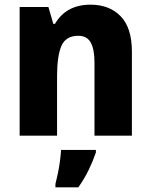

<svg xmlns="http://www.w3.org/2000/svg" viewBox="-20 -580 646 821"><path d="M367 -560Q448 -560 496 -510.5Q544 -461 544 -359V0H384V-313Q384 -369 368 -398Q352 -427 315 -427Q262 -427 243 -384.5Q224 -342 224 -253V0H64V-550H187L208 -478H215Q263 -560 367 -560ZM390 72Q377 110 359 147Q341 184 315 221H217V207Q222 188 227.5 161.5Q233 135 236.5 108Q240 81 241 61H390Z"/></svg>

Font: Noto Sans Hebrew SemiCondensed ExtraBold
Style: Regular
Weight: 800
Width: 4
Designer: Monotype Design Team
Foundry: Monotype Imaging Inc.
Version: Version 2.004; ttfautohint (v1.8.4.7-5d5b)